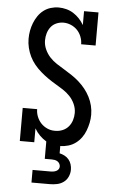

<svg xmlns="http://www.w3.org/2000/svg" viewBox="-63 -785 625 1046"><g transform="rotate(5 250.0 -261.5)"><path d="M150 220V151H250Q258 151 265.5 149.5Q273 148 280 144.5Q287 141 291.5 134.5Q296 128 296 120Q296 112 292 104.5Q288 97 281 92.5Q274 88 266 86.5Q258 85 250 85H211V-10Q191 -22 174.5 -38.5Q158 -55 146 -76V0H67V-181H146Q146 -160 154 -140Q162 -120 176 -105Q190 -90 209.5 -81Q229 -72 250 -72H256Q276 -72 295 -80Q314 -88 327 -103.5Q340 -119 346 -138.5Q352 -158 352 -178Q352 -203 341.5 -226.5Q331 -250 314 -268Q297 -286 275.5 -300Q254 -314 232.5 -326.5Q211 -339 190.5 -353.5Q170 -368 151 -384.5Q132 -401 116 -420.5Q100 -440 89 -462.5Q78 -485 72 -509.5Q66 -534 66 -559Q66 -582 70 -603.5Q74 -625 82 -645.5Q90 -666 102.5 -684.5Q115 -703 132.5 -716.5Q150 -730 171.5 -736.5Q193 -743 215 -743Q236 -743 257 -737.5Q278 -732 296 -720.5Q314 -709 328.5 -693.5Q343 -678 354 -659V-735H433V-554H354Q354 -575 346 -595.5Q338 -616 323.5 -631Q309 -646 289 -654.5Q269 -663 248 -663Q228 -663 209.5 -655Q191 -647 179 -631.5Q167 -616 161.5 -597Q156 -578 156 -558Q156 -533 166.5 -509.5Q177 -486 194 -467.5Q211 -449 232 -435.5Q253 -422 274.5 -409Q296 -396 317 -382Q338 -368 357 -351Q376 -334 391.5 -314.5Q407 -295 418.5 -272.5Q430 -250 436 -225.5Q442 -201 442 -176Q442 -154 437.5 -132Q433 -110 425 -89Q417 -68 404 -50Q391 -32 373 -18.5Q355 -5 333 1.5Q311 8 289 8V48Q303 51 316.5 58Q330 65 339.5 76.5Q349 88 353.5 102.5Q358 117 358 132Q358 152 349.5 170.5Q341 189 325 200.5Q309 212 289.5 216Q270 220 250 220Z"/></g></svg>

Font: Iosevka Curly Slab Medium
Style: Regular
Weight: 500
Monospace: yes
Designer: Belleve Invis
Foundry: Belleve Invis
Version: Version 22.1.2; ttfautohint (v1.8.4)